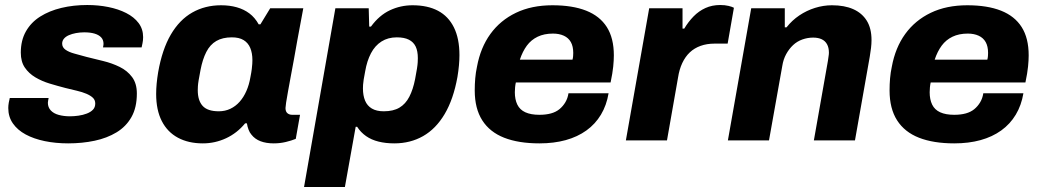

<svg xmlns="http://www.w3.org/2000/svg" viewBox="-20 -560 4156 766"><path d="M252 12Q202 12 158.5 3Q115 -6 82.5 -23.5Q50 -41 31.5 -67.5Q13 -94 13 -129Q13 -139 15 -150.5Q17 -162 19 -169H174Q173 -164 172 -158.5Q171 -153 171 -150Q171 -132 182.5 -119.5Q194 -107 214.5 -101.5Q235 -96 259 -96Q275 -96 293 -98.5Q311 -101 326.5 -107Q342 -113 351 -122.5Q360 -132 360 -147Q360 -161 350.5 -170Q341 -179 324.5 -186Q308 -193 286.5 -198Q265 -203 241 -209Q210 -217 178.5 -226.5Q147 -236 121 -251.5Q95 -267 79 -290.5Q63 -314 63 -350Q63 -399 83.5 -435Q104 -471 140.5 -494Q177 -517 225 -528.5Q273 -540 328 -540Q372 -540 412 -532Q452 -524 483.5 -508Q515 -492 533 -468Q551 -444 551 -412Q551 -399 548.5 -387.5Q546 -376 545 -371H391Q392 -376 392.5 -379.5Q393 -383 393 -385Q393 -401 383.5 -411Q374 -421 357 -426Q340 -431 316 -431Q299 -431 283 -428Q267 -425 254.5 -419.5Q242 -414 235 -405.5Q228 -397 228 -386Q228 -371 241.5 -361.5Q255 -352 277.5 -346Q300 -340 325 -333Q357 -325 392 -316.5Q427 -308 457.5 -293Q488 -278 507 -252.5Q526 -227 526 -187Q526 -131 504.5 -93Q483 -55 445 -32Q407 -9 357.5 1.5Q308 12 252 12Z M789 12Q732 12 690 -10.5Q648 -33 625.5 -77Q603 -121 603 -185Q603 -205 605 -226.5Q607 -248 611 -272Q627 -363 661.5 -422Q696 -481 747 -510Q798 -539 862 -539Q896 -539 924.5 -531Q953 -523 975 -506.5Q997 -490 1012 -463H1019L1058 -527H1190L1166 -398Q1160 -362 1153 -325Q1146 -288 1140 -255Q1134 -222 1129 -195Q1124 -168 1121.5 -151Q1119 -134 1119 -129Q1119 -115 1126.5 -108.5Q1134 -102 1146 -102H1177L1160 -6Q1143 1 1120 6.5Q1097 12 1072 12Q1042 12 1019.5 3.5Q997 -5 983 -23Q976 -31 971.5 -43Q967 -55 965 -68H958Q926 -29 882 -8.5Q838 12 789 12ZM853 -116Q878 -116 899 -126Q920 -136 936 -154Q952 -172 963 -197Q974 -222 979 -252Q983 -272 984.5 -284.5Q986 -297 986.5 -305.5Q987 -314 987 -320Q987 -348 978.5 -368.5Q970 -389 952 -400Q934 -411 905 -411Q868 -411 843 -396.5Q818 -382 803 -352.5Q788 -323 780 -281Q775 -255 772.5 -240Q770 -225 769.5 -215.5Q769 -206 769 -200Q769 -159 788.5 -137.5Q808 -116 853 -116Z M1193 186 1318 -527H1451L1453 -454H1460Q1493 -499 1535.5 -519Q1578 -539 1626 -539Q1686 -539 1727.5 -517Q1769 -495 1791 -450.5Q1813 -406 1813 -340Q1813 -321 1811 -299Q1809 -277 1805 -253Q1789 -164 1754 -105Q1719 -46 1668 -17Q1617 12 1553 12Q1519 12 1490.5 5Q1462 -2 1440.5 -17Q1419 -32 1405 -54H1399L1356 186ZM1511 -116Q1549 -116 1573.5 -130.5Q1598 -145 1613 -174Q1628 -203 1636 -244Q1641 -270 1643.5 -286Q1646 -302 1646.5 -311.5Q1647 -321 1647 -328Q1647 -356 1638.5 -374Q1630 -392 1611.5 -401.5Q1593 -411 1563 -411Q1528 -411 1502 -394.5Q1476 -378 1460 -347.5Q1444 -317 1437 -276Q1433 -256 1431 -243Q1429 -230 1428.5 -222Q1428 -214 1428 -207Q1428 -179 1436.5 -158.5Q1445 -138 1463.5 -127Q1482 -116 1511 -116Z M2132 12Q2049 12 1991.5 -10.5Q1934 -33 1904 -80Q1874 -127 1874 -199Q1874 -224 1876 -247.5Q1878 -271 1883 -294Q1897 -370 1936.5 -424.5Q1976 -479 2038.5 -509Q2101 -539 2184 -539Q2264 -539 2318.5 -517.5Q2373 -496 2401 -452Q2429 -408 2429 -339Q2429 -320 2426.5 -294.5Q2424 -269 2416 -231H2038Q2036 -222 2035 -211.5Q2034 -201 2034 -192Q2034 -163 2044 -142.5Q2054 -122 2076 -112Q2098 -102 2132 -102Q2158 -102 2178 -107.5Q2198 -113 2212 -124.5Q2226 -136 2235.5 -152Q2245 -168 2248 -188H2408Q2400 -140 2377.5 -102.5Q2355 -65 2319.5 -39.5Q2284 -14 2237 -1Q2190 12 2132 12ZM2054 -322H2264Q2266 -329 2266.5 -336.5Q2267 -344 2267 -349Q2267 -375 2257.5 -392Q2248 -409 2229.5 -417.5Q2211 -426 2186 -426Q2151 -426 2125 -413.5Q2099 -401 2082 -378Q2065 -355 2054 -322Z M2477 0 2570 -527H2703V-446H2710Q2726 -473 2747 -494.5Q2768 -516 2794.5 -528Q2821 -540 2853 -540Q2872 -540 2886.5 -536.5Q2901 -533 2908 -529L2883 -386H2831Q2800 -386 2775 -377Q2750 -368 2732 -351Q2714 -334 2702 -308.5Q2690 -283 2685 -250L2641 0Z M2884 0 2977 -527H3111V-451H3118Q3140 -479 3169 -498.5Q3198 -518 3231.5 -528.5Q3265 -539 3299 -539Q3349 -539 3384 -523.5Q3419 -508 3438 -477.5Q3457 -447 3457 -400Q3457 -385 3455 -368.5Q3453 -352 3450 -334L3391 0H3227L3283 -317Q3284 -326 3285.5 -334.5Q3287 -343 3287 -350Q3287 -370 3279.5 -383.5Q3272 -397 3258 -403.5Q3244 -410 3224 -410Q3202 -410 3181 -402.5Q3160 -395 3144 -380Q3128 -365 3116.5 -344Q3105 -323 3101 -297L3048 0Z M3787 12Q3704 12 3646.5 -10.5Q3589 -33 3559 -80Q3529 -127 3529 -199Q3529 -224 3531 -247.5Q3533 -271 3538 -294Q3552 -370 3591.5 -424.5Q3631 -479 3693.5 -509Q3756 -539 3839 -539Q3919 -539 3973.5 -517.5Q4028 -496 4056 -452Q4084 -408 4084 -339Q4084 -320 4081.5 -294.5Q4079 -269 4071 -231H3693Q3691 -222 3690 -211.5Q3689 -201 3689 -192Q3689 -163 3699 -142.5Q3709 -122 3731 -112Q3753 -102 3787 -102Q3813 -102 3833 -107.5Q3853 -113 3867 -124.5Q3881 -136 3890.5 -152Q3900 -168 3903 -188H4063Q4055 -140 4032.5 -102.5Q4010 -65 3974.5 -39.5Q3939 -14 3892 -1Q3845 12 3787 12ZM3709 -322H3919Q3921 -329 3921.5 -336.5Q3922 -344 3922 -349Q3922 -375 3912.5 -392Q3903 -409 3884.5 -417.5Q3866 -426 3841 -426Q3806 -426 3780 -413.5Q3754 -401 3737 -378Q3720 -355 3709 -322Z"/></svg>

Font: Archivo SemiBold ExtraBold
Style: Italic
Weight: 800
Italic angle: -10°
Version: Version 2.001